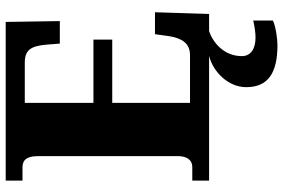

<svg xmlns="http://www.w3.org/2000/svg" viewBox="-180 -574 994 674"><g transform="rotate(-90 317.0 -237.0)"><path d="M20 0H458C401 14 348 68 348 130C348 206 396 240 496 240C516 240 562 234 582 224V155C559 160 539 163 522 163C485 163 457 148 457 115C457 52 505 13 545 0H605L611 -190H534L527 -140C520 -96 502 -67 461 -67H293V-340H515V-406H293V-647H434C478 -647 492 -626 497 -574L501 -524H580L577 -714H20V-655H66C86 -655 106 -648 106 -599V-110C106 -79 93 -59 68 -59H20Z"/></g></svg>

Font: Noto Serif Sinhala SemiCondensed Black
Style: Regular
Weight: 900
Width: 4
Designer: Jelle Bosma - Monotype Design Team
Foundry: Monotype Imaging Inc.
Version: Version 2.007